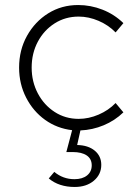

<svg xmlns="http://www.w3.org/2000/svg" viewBox="-20 -509 541 764"><path d="M277 235Q246 235 220 226.5Q194 218 174 201L196 175Q231 204 276 204Q308 204 326.5 189Q345 174 345 149Q345 123 325 109.5Q305 96 269 96H244L267 9Q207 2 159.5 -32Q112 -66 84 -120.5Q56 -175 56 -240Q56 -310 87.5 -366.5Q119 -423 172 -456Q225 -489 291 -489Q341 -489 388 -470.5Q435 -452 471 -417L440 -380Q412 -409 372.5 -426Q333 -443 293 -443Q240 -443 197.5 -416Q155 -389 130.5 -343Q106 -297 106 -240Q106 -184 130.5 -137.5Q155 -91 197.5 -63.5Q240 -36 293 -36Q333 -36 372.5 -53Q412 -70 440 -99L471 -62Q437 -29 392.5 -10.5Q348 8 300 10L287 68Q331 69 357 90.5Q383 112 383 147Q383 185 353.5 210Q324 235 277 235Z"/></svg>

Font: Red Hat Text VF
Style: Regular
Weight: 300
Designer: Pentagram, MCKL
Foundry: Pentagram, MCKL
Version: Version 1.023